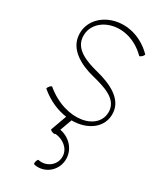

<svg xmlns="http://www.w3.org/2000/svg" viewBox="-316 -960 1298 1542"><g transform="rotate(30 333.0 -188.5)"><path d="M64 -101C145 -33 232 3 314 14L261 161C259 165 268 172 281 177C294 182 306 182 308 178V176C382 183 445 231 449 301C454 383 376 444 295 426C290 425 285 435 281 448C278 462 279 473 283 474C391 499 491 411 484 299C479 211 411 144 326 128L366 18C516 19 634 -68 625 -201C617 -329 481 -391 350 -424C240 -452 121 -495 110 -602C89 -795 377 -904 578 -702C581 -699 591 -705 601 -714C611 -724 616 -735 613 -738C385 -966 50 -830 75 -598C88 -475 212 -408 338 -376C453 -347 583 -311 591 -199C602 -15 322 50 96 -139C93 -142 83 -136 74 -125C65 -114 61 -104 64 -101Z"/></g></svg>

Font: Nupuram Thin
Style: Regular
Weight: 100
Designer: Santhosh Thottingal (santhosh.thottingal@gmail.com)
Foundry: SMC
Version: Version 1.000